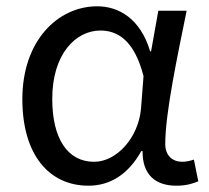

<svg xmlns="http://www.w3.org/2000/svg" viewBox="-20 -577 665 610"><path d="M261 13C331 13 388 -24 429 -97H433C432 -21 475 13 540 13C572 13 594 6 610 -1L596 -70C585 -66 571 -63 559 -63C529 -63 505 -82 505 -119C505 -218 544 -400 573 -543H483L460 -414H457C426 -518 357 -557 289 -557C164 -557 51 -448 51 -262C51 -84 137 13 261 13ZM279 -63C195 -63 146 -136 146 -263C146 -406 221 -480 299 -480C350 -480 406 -453 436 -335L428 -232C420 -140 351 -63 279 -63Z"/></svg>

Font: Source Han Sans HK
Style: Regular
Weight: 400
Designer: Ryoko NISHIZUKA 西塚涼子 (kana, bopomofo & ideographs); Paul D. Hunt (Latin, Greek & Cyrillic); Sandoll Communications 산돌커뮤니
Foundry: Adobe
Version: Version 2.000;hotconv 1.0.107;makeotfexe 2.5.65593